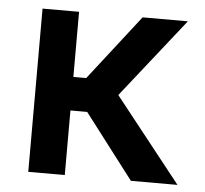

<svg xmlns="http://www.w3.org/2000/svg" viewBox="-44 -574 661 619"><g transform="rotate(5 287.0 -264.0)"><path d="M401.4 0H552.2L336.9 -272L539.6 -528.3H393.1L229 -317.4H187.5V-528.3H69.3V0H187.5V-209H241.7Z"/></g></svg>

Font: Roboto Medium
Style: Regular
Weight: 500
Designer: Google
Version: Version 2.137; 2017